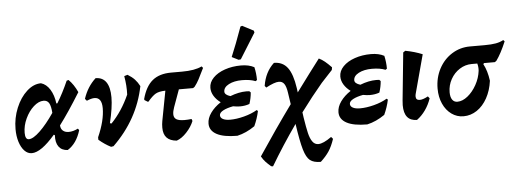

<svg xmlns="http://www.w3.org/2000/svg" viewBox="-58 -907 3543 1316"><g transform="rotate(-5 1713.5 -249.0)"><path d="M397 -117Q427 -117 461 -134L469 -123Q442 -33 379 6Q338 4 317.5 -24Q297 -52 300 -103L293 -107Q196 6 132 6Q104 6 82 -17Q60 -40 47.5 -79.5Q35 -119 35 -168Q35 -244 63.5 -313Q92 -382 138.5 -424Q185 -466 236 -466Q273 -455 297.5 -415.5Q322 -376 329 -319H336Q377 -386 413 -468L426 -472Q461 -438 486 -383Q403 -249 341 -167Q342 -143 357 -130Q372 -117 397 -117ZM296 -257Q293 -303 281 -324Q269 -345 243 -345Q209 -345 174.5 -314Q140 -283 117.5 -234.5Q95 -186 95 -137Q95 -91 120 -91Q150 -91 197.5 -136.5Q245 -182 296 -257Z M913 -387Q868 -162 694 7L677 10Q635 -11 594 -46V-63Q643 -174 643 -259Q643 -333 592 -333Q572 -333 539 -319L527 -333Q554 -415 612 -468Q660 -468 684.5 -432.5Q709 -397 709 -328Q709 -259 683 -152L694 -149Q769 -227 818 -337Q821 -397 809 -465L832 -472Q862 -454 880.5 -434Q899 -414 913 -387Z M1352 -474Q1327 -423 1314 -398Q1301 -373 1283 -350L1272 -342H1174L1131 -223Q1121 -196 1121 -175Q1121 -151 1138.5 -140Q1156 -129 1195 -129Q1216 -129 1243 -132L1248 -118Q1232 -78 1198 -41.5Q1164 -5 1129 7Q1083 3 1060.5 -21Q1038 -45 1038 -90Q1038 -114 1042 -135L1081 -341Q1037 -340 1014 -327Q991 -314 959 -276H954L933 -289L931 -296Q954 -382 1002 -421.5Q1050 -461 1131 -461H1206Q1295 -461 1343 -485Z M1483 -299Q1483 -277 1522 -265Q1581 -288 1633 -288Q1647 -288 1654 -287L1663 -278Q1660 -239 1647 -200Q1617 -189 1581 -189Q1561 -189 1534 -194Q1491 -186 1465 -172Q1439 -158 1439 -140Q1439 -123 1457 -113.5Q1475 -104 1506 -104Q1550 -104 1602 -117.5Q1654 -131 1693 -154L1701 -147Q1690 -95 1667 -45Q1608 -4 1546 10Q1452 10 1404 -16Q1356 -42 1356 -90Q1356 -127 1382 -163.5Q1408 -200 1452 -229Q1423 -250 1406.5 -277Q1390 -304 1390 -333Q1390 -371 1420 -402Q1450 -433 1501 -450.5Q1552 -468 1612 -468Q1666 -468 1703 -448Q1713 -405 1713 -359L1703 -352Q1666 -367 1610 -367Q1556 -367 1519.5 -348Q1483 -329 1483 -299ZM1615 -510 1600 -508 1554 -531Q1588 -611 1632 -734L1644 -738L1721 -698L1724 -685Z M2154 -301Q2082 -216 2004 -111L2009 -75Q2020 -5 2029 33Q2038 71 2053.5 93Q2069 115 2094 115Q2128 115 2185 74L2197 88Q2180 139 2158 172Q2136 205 2100 238Q2051 238 2026 218Q2001 198 1984.5 142Q1968 86 1950 -36Q1853 102 1771 240L1758 238Q1735 218 1721 203Q1707 188 1694 165Q1811 -11 1929 -174L1917 -254Q1911 -296 1898 -315Q1885 -334 1861 -334Q1831 -334 1772 -302L1762 -314Q1777 -409 1839 -466Q1899 -466 1932.5 -421.5Q1966 -377 1980 -280L1984 -250Q2085 -387 2148 -469Q2169 -459 2188.5 -443Q2208 -427 2233 -401L2230 -383Z M2377 -299Q2377 -277 2416 -265Q2475 -288 2527 -288Q2541 -288 2548 -287L2557 -278Q2554 -239 2541 -200Q2511 -189 2475 -189Q2455 -189 2428 -194Q2385 -186 2359 -172Q2333 -158 2333 -140Q2333 -123 2351 -113.5Q2369 -104 2400 -104Q2444 -104 2496 -117.5Q2548 -131 2587 -154L2595 -147Q2584 -95 2561 -45Q2502 -4 2440 10Q2346 10 2298 -16Q2250 -42 2250 -90Q2250 -127 2276 -163.5Q2302 -200 2346 -229Q2317 -250 2300.5 -277Q2284 -304 2284 -333Q2284 -371 2314 -402Q2344 -433 2395 -450.5Q2446 -468 2506 -468Q2560 -468 2597 -448Q2607 -405 2607 -359L2597 -352Q2560 -367 2504 -367Q2450 -367 2413.5 -348Q2377 -329 2377 -299Z M2693 -100Q2693 -109 2695 -133L2728 -460L2743 -470Q2807 -458 2860 -436L2789 -172Q2786 -162 2786 -152Q2786 -126 2813 -126Q2835 -126 2870 -145L2881 -131Q2866 -87 2840.5 -51Q2815 -15 2782 9Q2693 9 2693 -100Z M3427 -475Q3393 -394 3359 -347L3348 -339H3273L3268 -332Q3294 -284 3303 -215Q3294 -148 3265.5 -96.5Q3237 -45 3194.5 -16.5Q3152 12 3102 12Q3057 12 3020 -14.5Q2983 -41 2962 -87.5Q2941 -134 2941 -192Q2941 -267 2973.5 -328.5Q3006 -390 3062.5 -425.5Q3119 -461 3187 -461H3288Q3335 -461 3365.5 -466.5Q3396 -472 3418 -485ZM3227 -340H3188Q3144 -340 3105.5 -315.5Q3067 -291 3044 -249.5Q3021 -208 3021 -160Q3021 -127 3033.5 -109Q3046 -91 3069 -91Q3104 -91 3139.5 -119.5Q3175 -148 3200.5 -194Q3226 -240 3232 -290Q3234 -316 3227 -340Z"/></g></svg>

Font: Alegreya
Style: Bold Italic
Weight: 700
Italic angle: -7°
Designer: Juan Pablo del Peral
Foundry: Huerta Tipografica
Version: Version 2.007; ttfautohint (v1.6)